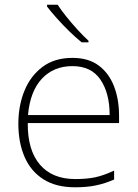

<svg xmlns="http://www.w3.org/2000/svg" viewBox="-20 -786 585 816"><path d="M288 -540Q356 -540 399.5 -507.5Q443 -475 464.5 -419.5Q486 -364 486 -294V-263H98Q97 -148 149.5 -86.5Q202 -25 300 -25Q349 -25 384.5 -32.5Q420 -40 465 -61V-23Q426 -6 387.5 2Q349 10 299 10Q218 10 164.5 -24Q111 -58 84.5 -119Q58 -180 58 -260Q58 -337 84 -400.5Q110 -464 161 -502Q212 -540 288 -540ZM288 -505Q208 -505 158 -451.5Q108 -398 99 -297H446Q446 -390 407 -447.5Q368 -505 288 -505ZM225 -766Q239 -744 261.5 -716Q284 -688 309 -660.5Q334 -633 356 -613V-606H327Q301 -627 273 -654.5Q245 -682 220.5 -709.5Q196 -737 180 -758V-766Z"/></svg>

Font: Noto Sans Devanagari ExtraLight
Style: Regular
Weight: 200
Designer: Jelle Bosma - Monotype Design Team
Foundry: Monotype Imaging Inc.
Version: Version 2.004; ttfautohint (v1.8.4.7-5d5b)